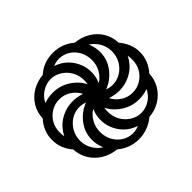

<svg xmlns="http://www.w3.org/2000/svg" viewBox="-168 -934 1154 1154"><g transform="rotate(-45 409.0 -357.0)"><path d="M409 10Q370 10 335 -3Q300 -16 272 -40Q218 -46 177 -71.5Q136 -97 111.5 -137.5Q87 -178 85 -227Q35 -284 35 -357Q35 -395 49 -428.5Q63 -462 87 -488Q89 -538 113.5 -578.5Q138 -619 179 -643.5Q220 -668 272 -673Q329 -724 409 -724Q487 -724 545 -674Q598 -669 640 -643.5Q682 -618 706 -577.5Q730 -537 732 -487Q783 -427 783 -357Q783 -320 769 -286Q755 -252 731 -226Q729 -177 705 -136.5Q681 -96 640 -70.5Q599 -45 547 -41Q519 -17 483 -3.5Q447 10 409 10ZM475 -400Q507 -419 526 -453Q545 -487 545 -527Q545 -568 527 -601Q509 -634 478 -653.5Q447 -673 409 -673Q382 -673 359 -662Q421 -641 456.5 -590Q492 -539 492 -478Q492 -436 475 -400ZM424 -442Q425 -449 425.5 -458Q426 -467 426 -475Q426 -517 406.5 -550Q387 -583 355 -602.5Q323 -622 287 -622Q249 -622 214.5 -599.5Q180 -577 164 -542Q182 -549 201 -552Q220 -555 239 -555Q299 -555 348.5 -523.5Q398 -492 424 -442ZM528 -333Q565 -333 597 -352.5Q629 -372 648 -405.5Q667 -439 667 -479Q667 -518 648.5 -551.5Q630 -585 597 -606Q605 -588 609.5 -568Q614 -548 614 -527Q614 -464 576 -414Q538 -364 480 -342Q504 -333 528 -333ZM103 -320Q130 -375 180 -404.5Q230 -434 287 -434Q325 -434 363 -421Q345 -456 312.5 -477.5Q280 -499 239 -499Q200 -499 168.5 -480Q137 -461 118.5 -429Q100 -397 100 -357Q100 -338 103 -320ZM579 -215Q618 -215 649.5 -234Q681 -253 699.5 -285Q718 -317 718 -357Q718 -376 715 -394Q688 -339 638.5 -309.5Q589 -280 532 -280Q493 -280 455 -293Q473 -258 506 -236.5Q539 -215 579 -215ZM222 -109Q214 -127 209.5 -146.5Q205 -166 205 -187Q205 -250 243 -300Q281 -350 339 -372Q315 -381 291 -381Q253 -381 221.5 -361.5Q190 -342 170.5 -308.5Q151 -275 151 -235Q151 -194 171.5 -159.5Q192 -125 222 -109ZM409 -41Q437 -41 459 -52Q397 -73 361.5 -124Q326 -175 326 -236Q326 -278 343 -314Q311 -295 292 -261Q273 -227 273 -187Q273 -146 291 -113Q309 -80 340 -60.5Q371 -41 409 -41ZM531 -92Q569 -92 603 -114Q637 -136 653 -172Q617 -159 579 -159Q519 -159 469.5 -190.5Q420 -222 394 -272Q392 -257 392 -239Q392 -197 411.5 -164Q431 -131 463 -111.5Q495 -92 531 -92Z"/></g></svg>

Font: Noto Serif Armenian SemiCondensed Black
Style: Regular
Weight: 900
Width: 4
Designer: Monotype Design Team
Foundry: Monotype Imaging Inc.
Version: Version 2.008; ttfautohint (v1.8.4.7-5d5b)